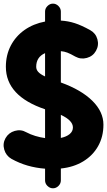

<svg xmlns="http://www.w3.org/2000/svg" viewBox="-23 -854 591 1057"><path d="M505.4 -574.2Q488.8 -544.4 455.3 -535.2Q421.9 -525.9 391.6 -542.5Q365.2 -557.6 348.1 -564.2Q331.1 -570.8 312 -572.3V-399.9Q424.3 -359.4 485.4 -299.1Q546.4 -238.8 546.4 -167.5Q546.4 -101.6 517.3 -49.8Q488.3 2 435.5 34.2Q382.8 66.4 312 73.7V139.2Q312 156.7 298.8 169.7Q285.6 182.6 268.6 182.6Q251.5 182.6 238.3 169.7Q225.1 156.7 225.1 139.2V74.7Q174.8 70.8 128.9 57.6Q83 44.4 40 20.5Q10.3 3.4 0.5 -30Q-9.3 -63.5 7.3 -93.3Q24.4 -123.5 58.1 -133.3Q91.8 -143.1 121.6 -126Q144.5 -113.8 171.1 -105.7Q197.8 -97.7 225.1 -93.8V-252.4Q9.3 -325.2 9.3 -486.3Q9.3 -550.8 36.4 -602.8Q63.5 -654.8 112.1 -689Q160.6 -723.1 225.1 -735.4V-790.5Q225.1 -807.6 238.3 -820.8Q251.5 -834 268.6 -834Q285.6 -834 298.8 -820.8Q312 -807.6 312 -790.5V-740.7Q352.5 -738.3 389.4 -726.3Q426.3 -714.4 473.6 -688Q503.9 -671.4 513.2 -637.9Q522.5 -604.5 505.4 -574.2ZM176.3 -486.3Q176.3 -470.7 187.3 -458.3Q198.2 -445.8 225.1 -433.1V-561.5Q176.3 -540 176.3 -486.3ZM378.4 -152.3Q378.4 -190.9 312 -221.7V-94.7Q342.8 -101.1 360.6 -116Q378.4 -130.9 378.4 -152.3Z"/></svg>

Font: Mikhak-FD Black
Style: Regular
Weight: 900
Designer: Amin Abedi
Version: Version 3.2